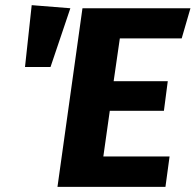

<svg xmlns="http://www.w3.org/2000/svg" viewBox="-20 -725 759 745"><path d="M103 -705 77 -465H176L253 -693ZM719 -693H300L203 0H622L638 -118H381L406 -295H616L631 -410H421L445 -576H685Z"/></svg>

Font: Fira Sans
Style: Bold Italic
Weight: 700
Italic angle: -8°
Designer: bBox Type GmbH & Carrois Corporate GbR & Edenspiekermann AG
Foundry: bBox Type GmbH & Carrois Corporate GbR & Edenspiekermann AG
Version: Version 4.301;PS 004.301;hotconv 1.0.88;makeotf.lib2.5.64775